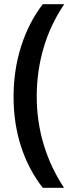

<svg xmlns="http://www.w3.org/2000/svg" viewBox="-20 -742 350 920"><path d="M45 -278Q45 -407 81.5 -521Q118 -635 185 -722H288Q222 -625 189 -513Q156 -401 156 -279Q156 -160 189.5 -49Q223 62 287 158H185Q117 71 81 -39.5Q45 -150 45 -278Z"/></svg>

Font: Noto Sans Condensed SemiBold
Style: Regular
Weight: 600
Width: 3
Designer: Monotype Design Team
Foundry: Monotype Imaging Inc.
Version: Version 2.013; ttfautohint (v1.8.4.7-5d5b)